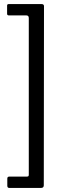

<svg xmlns="http://www.w3.org/2000/svg" viewBox="-20 -762 327 947"><path d="M197 -732 196 152Q196 165 182 165H26Q16 165 16 154V119Q16 109 26 109H112Q118 109 120 107Q122 105 122 99V-673Q122 -686 110 -686H24Q15 -686 15 -694V-735Q15 -742 24 -742H184Q197 -742 197 -732Z"/></svg>

Font: Libre Franklin
Style: Regular
Weight: 400
Designer: Pablo Impallari, Rodrigo Fuenzalida, Nhung Nguyen
Foundry: Impallari Type
Version: Version 3.000